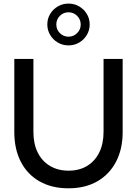

<svg xmlns="http://www.w3.org/2000/svg" viewBox="-20 -1024 753 1055"><path d="M356.1 10.7Q264.8 10.7 197.9 -27.1Q130.9 -64.9 94.8 -134.5Q58.6 -204.1 58.6 -298.7V-700H163.6V-298.7Q163.6 -234 187.2 -186.2Q210.9 -138.3 254.6 -112.3Q298.3 -86.2 356.4 -86.2Q415.5 -86.2 458.6 -112.3Q501.7 -138.3 525.3 -186.2Q549 -234 549 -298.7V-700H654V-298.7Q654 -204.4 617.3 -134.8Q580.6 -65.2 514 -27.2Q447.5 10.7 356.1 10.7ZM356.5 -774.6Q324.2 -774.6 297.7 -790.2Q271.2 -805.7 255.6 -832.1Q240 -858.4 240 -889.5Q240 -921.5 255.6 -947.3Q271.2 -973.1 297.7 -988.7Q324.2 -1004.3 356.4 -1004.3Q388.6 -1004.3 415.1 -988.8Q441.6 -973.2 457.2 -947.3Q472.8 -921.5 472.8 -889.4Q472.8 -858.3 457.2 -832.1Q441.7 -805.8 415.2 -790.2Q388.7 -774.6 356.5 -774.6ZM356.4 -822.4Q384.2 -822.4 403.9 -842.1Q423.5 -861.7 423.5 -889.5Q423.5 -917.3 403.8 -936.9Q384.2 -956.5 356.4 -956.5Q328.6 -956.5 309 -936.9Q289.4 -917.2 289.4 -889.4Q289.4 -861.6 309 -842Q328.7 -822.4 356.4 -822.4Z"/></svg>

Font: Red Hat Display VF
Style: Regular
Weight: 300
Designer: Pentagram, MCKL
Foundry: Pentagram, MCKL
Version: Version 1.023